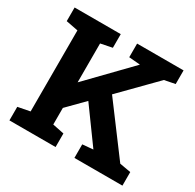

<svg xmlns="http://www.w3.org/2000/svg" viewBox="-155 -879 1063 1047"><g transform="rotate(30 377.0 -355.5)"><path d="M27.3 0V-85.4L103 -100.1V-610.4L27.3 -625V-710.9H317.9V-625L245.6 -610.4V-365.7L490.2 -617.7L491.2 -619.1L420.9 -625V-710.9H713.4V-625L646.5 -611.8L440.9 -402.8L668.9 -97.7L738.8 -85.4V0H436.5V-85.4L502.9 -91.3H503.4L346.7 -307.1L245.6 -204.6V-100.1L317.9 -85.4V0Z"/></g></svg>

Font: Roboto Slab
Style: Bold
Weight: 700
Designer: Google
Version: Version 2.000; ttfautohint (v1.8.1.43-b0c9)